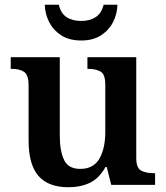

<svg xmlns="http://www.w3.org/2000/svg" viewBox="-20 -776 695 806"><path d="M267 10Q183 10 141.5 -37.5Q100 -85 100 -187V-417Q100 -461 81.5 -474Q63 -487 28 -487H25V-536H231V-206Q231 -142 249 -104.5Q267 -67 317 -67Q372 -67 397 -109.5Q422 -152 422 -223V-420Q422 -465 401.5 -476Q381 -487 350 -487H347V-536H552V-113Q552 -70 573 -59.5Q594 -49 624 -49H631V0H447L428 -75H423Q396 -27 357 -8.5Q318 10 267 10ZM321 -606Q270 -606 236.5 -628Q203 -650 186 -684Q169 -718 168 -756H227Q235 -720 259.5 -704Q284 -688 321 -688Q357 -688 381.5 -704Q406 -720 415 -756H473Q472 -718 455 -684Q438 -650 404.5 -628Q371 -606 321 -606Z"/></svg>

Font: Noto Serif Myanmar SemiBold
Style: Regular
Weight: 600
Designer: Ben Mitchell and the Monotype Design Team
Foundry: Monotype Imaging Inc.
Version: Version 2.106; ttfautohint (v1.8.4.7-5d5b)